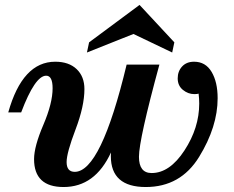

<svg xmlns="http://www.w3.org/2000/svg" viewBox="-20 -752 954 784"><path d="M575.2 11.7Q432.6 11.7 432.6 -114.3L433.1 -129.4Q368.2 11.7 239.7 11.7Q119.1 11.7 119.1 -102.1Q119.1 -153.8 157 -242.2Q194.8 -330.6 194.8 -391.6Q194.8 -442.9 168.5 -442.9Q123 -442.9 66.4 -293H13.7Q71.8 -500 205.6 -500Q261.2 -500 293 -469.7Q324.7 -439.5 324.7 -388.2Q324.7 -318.4 288.3 -222.9Q252 -127.4 252 -90.3Q252 -50.3 285.2 -50.3Q392.1 -50.3 497.1 -488.3H630.9Q547.4 -182.1 547.4 -111.8Q547.4 -45.4 599.1 -45.4Q672.9 -45.4 733.2 -137.7Q793.5 -230 793.5 -329.1Q793.5 -348.6 791 -369.6Q785.2 -367.7 773.4 -367.7Q748 -367.7 726.8 -385Q705.6 -402.3 705.6 -432.1Q705.6 -460.9 723.6 -480.5Q741.7 -500 772.5 -500Q819.3 -500 844 -458.5Q868.7 -417 868.7 -351.1Q868.7 -234.4 793 -111.3Q717.3 11.7 575.2 11.7ZM683.1 -537.6 524.9 -613.3 335 -537.6 343.8 -579.1 549.8 -731.9 691.9 -579.1Z"/></svg>

Font: Munson
Style: Bold Italic
Weight: 700
Italic angle: -12°
Designer: Paul James MIller
Foundry: High-Logic / Made with FontCreator
Version: Version 2.10;May 5, 2019;FontCreator 11.5.0.2430 64-bit